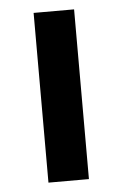

<svg xmlns="http://www.w3.org/2000/svg" viewBox="-44 -553 374 586"><g transform="rotate(-5 143.0 -260.0)"><path d="M81 0V-520H205V0Z"/></g></svg>

Font: M PLUS 2 Thin SemiBold
Style: Regular
Weight: 600
Version: Version 1.001